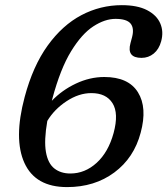

<svg xmlns="http://www.w3.org/2000/svg" viewBox="-20 -732 665 763"><path d="M464 -711.5Q526 -711.5 564.2 -691.8Q602.5 -672 616.8 -639.2Q631 -606.5 620.5 -568Q612 -536.5 591 -519.2Q570 -502 542.5 -502Q482.5 -502 498.5 -560.5L505 -585Q514 -620 498.8 -638.5Q483.5 -657 439 -657Q396.5 -657 350.8 -627.2Q305 -597.5 262.5 -528.2Q220 -459 188 -339.5Q187 -335.5 186 -331.5Q226 -373.5 281.5 -399.8Q337 -426 394.5 -426Q490.5 -426 528.2 -365.2Q566 -304.5 539 -204.5Q512.5 -104.5 434.2 -46.5Q356 11.5 246.5 11.5Q121 11.5 77.2 -84.2Q33.5 -180 78 -346.5Q111 -470 169.5 -551Q228 -632 303.5 -671.8Q379 -711.5 464 -711.5ZM343 -362Q293.5 -362 244.8 -330Q196 -298 168 -251.5Q154.5 -174 162.5 -128.2Q170.5 -82.5 196 -62.5Q221.5 -42.5 259.5 -42.5Q317.5 -42.5 364 -84.8Q410.5 -127 431.5 -203.5Q452.5 -281.5 427.2 -321.8Q402 -362 343 -362Z"/></svg>

Font: Fraunces 72pt S100
Style: Italic
Weight: 400
Italic angle: -16°
Version: Version 1.000; ttfautohint (v1.8.3)